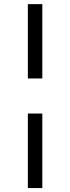

<svg xmlns="http://www.w3.org/2000/svg" viewBox="-20 -827 346 946"><path d="M188.5 -267.6V99.6H117.2V-267.6ZM188.5 -440.4H117.2V-806.6H188.5Z"/></svg>

Font: Pretendard GOV Variable
Style: Regular
Weight: 400
Designer: Base glyphs from Inter by Rasmus Andersson; Hangul glyphs from Noto Sans CJK(Source Han Sans) by Jang Soo-young and Kang
Foundry: Kil Hyung-jin
Version: Version 1.307;Glyphs 3.2 (3192)